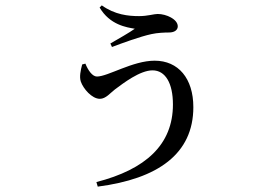

<svg xmlns="http://www.w3.org/2000/svg" viewBox="-20 -616 1040 715"><path d="M298 -379 286 -376C280 -353 275 -330 281 -312C290 -286 322 -248 352 -248C374 -248 391 -270 408 -283C439 -306 501 -354 548 -354C596 -354 624 -306 624 -227C624 -77 522 15 339 62L344 79C568 50 700 -43 700 -217C700 -324 644 -390 556 -390C474 -390 382 -331 341 -331C324 -331 308 -354 298 -379ZM351 -588C389 -523 452 -514 482 -509C461 -494 422 -472 391 -454L397 -441C434 -455 502 -480 544 -489C566 -494 594 -495 609 -495C631 -495 642 -505 642 -518C642 -544 600 -564 567 -564C553 -564 530 -556 498 -556C458 -556 408 -561 359 -596Z"/></svg>

Font: Noto Serif JP Medium
Style: Regular
Weight: 500
Designer: Ryoko NISHIZUKA 西塚涼子 (kana & ideographs); Frank Grießhammer (Latin, Greek & Cyrillic); Wenlong ZHANG 张文龙 (bopomofo); San
Foundry: Adobe
Version: Version 2.001;hotconv 1.1.0;makeotfexe 2.6.0